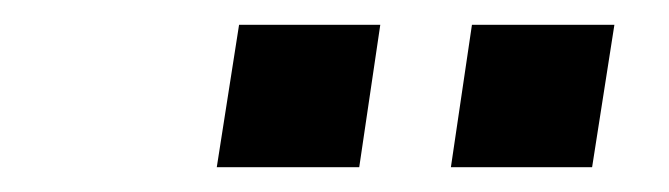

<svg xmlns="http://www.w3.org/2000/svg" viewBox="-20 -732 540 155"><path d="M344 -597 361 -712H476L458 -597ZM155 -597 173 -712H287L270 -597Z"/></svg>

Font: Nunito Sans
Style: Bold Italic
Weight: 700
Italic angle: -9°
Designer: Vernon Adams
Foundry: Vernon Adams
Version: Version 3.006; ttfautohint (v1.8.3)